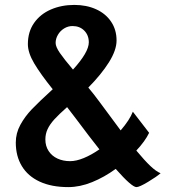

<svg xmlns="http://www.w3.org/2000/svg" viewBox="-20 -745 702 777"><path d="M531.7 -135.7Q565.4 -95.2 588.6 -73.2Q611.8 -51.3 629.9 -43.9Q613.8 -29.8 578.9 -8.8Q543.9 12.2 532.2 12.2Q513.2 12.2 448.2 -61.5Q401.9 -27.8 352.5 -7.8Q303.2 12.2 256.3 12.2Q188.5 12.2 140.6 -10Q92.8 -32.2 68.4 -72.8Q43.9 -113.3 43.9 -168Q43.9 -206.1 62.3 -239.7Q80.6 -273.4 109.1 -303.2Q137.7 -333 193.4 -383.8Q144 -445.3 118.4 -488.5Q92.8 -531.7 92.8 -566.4Q92.8 -616.2 117.9 -652.1Q143.1 -688 185.8 -706.5Q228.5 -725.1 280.8 -725.1Q330.1 -725.1 368.9 -707.5Q407.7 -689.9 429.7 -657.2Q451.7 -624.5 451.7 -581.1Q451.7 -542 420.7 -492.7Q389.6 -443.4 337.4 -390.6Q358.9 -365.2 383.3 -332L468.3 -217.3Q504.9 -259.8 517.6 -293L583.5 -207.5Q567.4 -173.8 531.7 -135.7ZM263.7 -92.8Q288.6 -92.8 319.3 -105.5Q350.1 -118.2 382.3 -140.6Q343.8 -189 288.1 -263.7L251.5 -311.5Q217.8 -281.7 199.7 -261.7Q181.6 -241.7 172.6 -222.4Q163.6 -203.1 163.6 -180.7Q163.6 -153.8 176.8 -133.8Q189.9 -113.8 212.6 -103.3Q235.4 -92.8 263.7 -92.8ZM275.4 -463.4Q339.4 -533.7 339.4 -573.7Q339.4 -602.5 321 -621.1Q302.7 -639.6 273.4 -639.6Q255.4 -639.6 239.5 -629.9Q223.6 -620.1 214.4 -604.2Q205.1 -588.4 205.1 -571.3Q205.1 -555.7 222.2 -530.8Q239.3 -505.9 275.4 -463.4Z"/></svg>

Font: Lesson One
Style: Bold
Weight: 700
Designer: But Ko, Victor Gaultney, Annie Olsen, Julie Remington, Don Collingsworth, Eric Hays, Becca Hirsbrunner
Version: Version 1.100